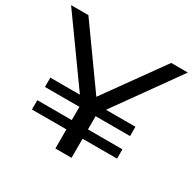

<svg xmlns="http://www.w3.org/2000/svg" viewBox="-158 -859 1024 1018"><g transform="rotate(30 353.5 -350.0)"><path d="M304 0V-305L327 -238L-4 -700H102L385 -304H325L609 -700H711L381 -238L403 -305V0ZM93 -117V-174H614V-117ZM93 -255V-312H614V-255Z"/></g></svg>

Font: MOST Montserrat Medium
Style: Regular
Weight: 500
Designer: Julieta Ulanovsky
Foundry: Julieta Ulanovsky
Version: Version 8.000;March 11, 2024;FontCreator 15.0.0.2926 64-bit